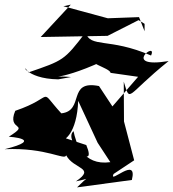

<svg xmlns="http://www.w3.org/2000/svg" viewBox="-35 -757 749 830"><path d="M545 -64 501 -232 500 -404C530 -308 507 -343 694 -493C485 -459 648 -584 618 -517C436 -596 355 -548 335 -617C242 -495 239 -496 88 -444C56 -495 68 -416 217 -414L272 -424C152 -435 197 -394 410 -493C312 -493 441 -464 443 -442L562 -425L451 -297L393 -385C254 -413 332 -278 230 -267C126 -381 210 -339 31 -278C-8 -187 102 -228 3 -166C3 -166 163 -156 -15 -112C169 -120 246 -61 251 -86C282 -25 382 -33 293 27C481 -9 448 -98 298 53L535 21C562 -87 433 44 456 -5ZM205 -153C242 -130 298 -184 303 -321L387 -140L442 -56C322 -39 292 -144 283 -190C234 -151 390 -5 338 -130L204 -174C168 -82 229 -52 306 -116ZM590 -622 566 -683 431 -678 239 -730 271 -737 141 -597 430 -602 564 -670 590 -654Z"/></svg>

Font: Asimov Silicon
Style: Regular
Weight: 400
Designer: Google
Version: Version 2.000980; 2014